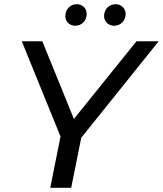

<svg xmlns="http://www.w3.org/2000/svg" viewBox="-20 -897 778 917"><path d="M340 -774C369 -774 394 -797 394 -830C394 -858 373 -877 346 -877C317 -877 292 -854 292 -820C292 -793 313 -774 340 -774ZM525 -774C555 -774 580 -797 580 -830C580 -858 558 -877 532 -877C502 -877 477 -854 477 -820C477 -793 499 -774 525 -774ZM738 -700H632L333 -329L182 -700H84L269 -245L220 0H320L368 -239Z"/></svg>

Font: AWKNG-Font Medium
Style: Italic
Weight: 500
Italic angle: -11.3°
Designer: Awakening Church
Foundry: Awakening Church
Version: Version 1.700;PS 001.700;hotconv 1.0.88;makeotf.lib2.5.64775